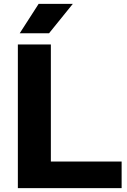

<svg xmlns="http://www.w3.org/2000/svg" viewBox="-20 -969 652 989"><path d="M72 0V-740H242V-137H606.5V0ZM81.5 -797.5 179 -949H355L232.5 -797.5Z"/></svg>

Font: Encode Sans SmExp
Style: Bold
Weight: 700
Width: 6
Designer: Multiple Designers
Foundry: Impallari Type
Version: Version 3.002; ttfautohint (v1.8.3) -l 8 -r 50 -G 200 -x 14 